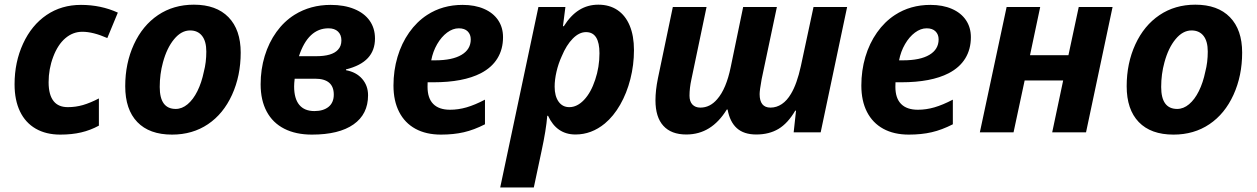

<svg xmlns="http://www.w3.org/2000/svg" viewBox="-20 -577 5478 837"><path d="M43.5 -209.5Q43.5 -306.2 80.6 -386.7Q117.7 -467.3 183.1 -511.7Q248 -555.7 333 -555.7Q419.9 -555.7 493.7 -522L447.8 -411.1Q385.7 -438.5 338.9 -438.5Q297.9 -438.5 264.9 -410.4Q231.9 -382.3 211.9 -329.1Q191.9 -276.4 191.9 -218.3Q191.9 -162.1 214.8 -134.8Q235.4 -109.9 275.9 -109.9Q309.6 -109.9 341.6 -119.1Q373.5 -128.4 411.1 -147.9V-29.3Q374.5 -9.3 334 0.2Q293.5 9.8 242.7 9.8Q180.7 9.8 135.7 -16.1Q90.8 -42 67.1 -91.3Q43.5 -140.6 43.5 -209.5Z M525.9 -201.2Q525.9 -301.3 563.7 -383.5Q601.6 -465.8 668.9 -511.2Q736.3 -556.6 825.2 -556.6Q922.9 -556.6 976.1 -502Q1029.3 -447.3 1029.3 -347.7Q1029.3 -246.6 991.5 -163.6Q953.6 -80.6 886.7 -35.6Q819.3 9.8 730 9.8Q631.3 9.8 578.6 -44.9Q525.9 -99.6 525.9 -201.2ZM868.7 -264.6Q879.4 -304.7 879.4 -352.1Q879.4 -397 860.8 -420.7Q842.3 -444.3 808.6 -444.3Q770.5 -444.3 739 -406.2Q707.5 -368.2 690.4 -305.2Q676.3 -253.9 676.3 -197.8Q676.3 -102.1 746.1 -102.1Q773.4 -102.1 797.9 -122.6Q822.3 -143.1 840.6 -179.9Q858.9 -216.8 868.7 -264.6Z M1116.2 -209.5Q1116.2 -274.4 1134 -333Q1151.9 -391.6 1185.1 -437.7Q1218.3 -483.9 1264.2 -512.7Q1333.5 -555.7 1421.4 -555.7Q1480.5 -555.7 1524.2 -537.8Q1567.9 -520 1591.3 -487.1Q1614.7 -454.1 1614.7 -409.2Q1614.7 -357.4 1583.7 -324Q1552.7 -290.5 1488.3 -274.4V-271Q1533.2 -262.7 1558.8 -233.2Q1584.5 -203.6 1584.5 -161.6Q1584.5 -79.1 1521.2 -34.7Q1458 9.8 1339.8 9.8Q1269.5 9.8 1219.2 -15.9Q1168.9 -41.5 1142.6 -90.8Q1116.2 -140.1 1116.2 -209.5ZM1435.1 -164.6Q1435.1 -233.9 1353.5 -233.9H1264.6Q1262.2 -213.4 1262.2 -200.2Q1262.2 -147 1284.7 -119.9Q1307.1 -92.8 1350.6 -92.8Q1389.6 -92.8 1412.4 -111.3Q1435.1 -129.9 1435.1 -164.6ZM1358.4 -332Q1427.7 -332 1453.1 -359.9Q1468.3 -375.5 1468.3 -400.9Q1468.3 -425.3 1453.4 -439.5Q1438.5 -453.6 1412.1 -453.6Q1323.2 -453.6 1283.2 -332Z M1695.3 -204.1Q1695.3 -269.5 1712.9 -328.9Q1730.5 -388.2 1763.7 -435.3Q1796.9 -482.4 1841.8 -511.7Q1909.2 -555.7 1996.6 -555.7Q2050.3 -555.7 2090.1 -538.3Q2129.9 -521 2151.4 -489.3Q2172.9 -457.5 2172.9 -415Q2172.9 -362.3 2148.4 -322.5Q2124 -282.7 2076.2 -257.8Q1999.5 -218.3 1869.6 -218.3H1844.2Q1843.8 -212.4 1843.8 -198.7Q1843.8 -148.9 1868.7 -123.8Q1893.6 -98.6 1941.9 -98.6Q1978 -98.6 2014.2 -109.1Q2050.3 -119.6 2094.2 -142.6V-35.2Q2046.4 -10.7 2002 -0.5Q1957.5 9.8 1902.3 9.8Q1837.4 9.8 1791 -15.6Q1744.6 -41 1720 -89.1Q1695.3 -137.2 1695.3 -204.1ZM2032.2 -405.3Q2032.2 -426.8 2018.8 -440.2Q2005.4 -453.6 1980 -453.6Q1954.1 -453.6 1929.2 -435.1Q1904.3 -416.5 1885.7 -384.5Q1867.2 -352.5 1859.9 -314H1877Q1951.7 -314 1991.9 -337.9Q2032.2 -361.8 2032.2 -405.3Z M2327.1 -546.4H2444.8L2434.1 -462.9H2438Q2467.8 -510.3 2504.9 -533.4Q2542 -556.6 2588.4 -556.6Q2636.7 -556.6 2671.6 -533.2Q2706.5 -509.8 2725.1 -465.3Q2743.7 -420.9 2743.7 -358.4Q2743.7 -293.9 2728 -232.4Q2712.4 -170.9 2683.6 -120.6Q2654.8 -70.3 2616.7 -38.6Q2558.6 9.3 2488.8 9.3Q2406.7 9.3 2369.1 -72.3H2365.7Q2360.8 -10.7 2340.8 81.5L2307.1 240.2H2160.6ZM2574.7 -229.5Q2593.3 -284.7 2593.3 -344.7Q2593.3 -437 2534.7 -437Q2504.9 -437 2477.1 -408.9Q2449.2 -380.9 2428.7 -331.5Q2414.1 -299.8 2406 -264.6Q2397.9 -229.5 2397.9 -199.2Q2397.9 -158.2 2415 -134Q2432.1 -109.9 2461.9 -109.9Q2496.1 -109.9 2526.1 -141.6Q2556.2 -173.3 2574.7 -229.5Z M3557.6 0H3439.9L3450.2 -94.7H3446.8Q3414.6 -39.6 3373.8 -15.1Q3333 9.3 3276.9 9.3Q3222.7 9.3 3192.1 -18.3Q3161.6 -45.9 3151.9 -99.6H3148.4Q3114.7 -44.9 3070.8 -17.8Q3026.9 9.3 2971.7 9.3Q2906.2 9.3 2871.8 -28.6Q2837.4 -66.4 2837.4 -139.6Q2837.4 -183.1 2848.1 -235.4L2913.1 -546.4H3060.1L2994.1 -231Q2985.8 -193.4 2985.8 -159.7Q2985.8 -134.8 2998.5 -121.3Q3011.2 -107.9 3033.2 -107.9Q3075.2 -107.9 3106.4 -144.5Q3146 -189.5 3165.5 -284.7L3219.7 -546.4H3366.7L3300.3 -231.9Q3291.5 -183.1 3291.5 -167Q3291.5 -107.9 3338.9 -107.9Q3365.2 -107.9 3388.2 -123.3Q3411.1 -138.7 3428.2 -168Q3454.1 -210.9 3471.2 -288.6L3526.4 -546.4H3672.9Z M3734.9 -204.1Q3734.9 -269.5 3752.4 -328.9Q3770 -388.2 3803.2 -435.3Q3836.4 -482.4 3881.3 -511.7Q3948.7 -555.7 4036.1 -555.7Q4089.8 -555.7 4129.6 -538.3Q4169.4 -521 4190.9 -489.3Q4212.4 -457.5 4212.4 -415Q4212.4 -362.3 4188 -322.5Q4163.6 -282.7 4115.7 -257.8Q4039.1 -218.3 3909.2 -218.3H3883.8Q3883.3 -212.4 3883.3 -198.7Q3883.3 -148.9 3908.2 -123.8Q3933.1 -98.6 3981.4 -98.6Q4017.6 -98.6 4053.7 -109.1Q4089.8 -119.6 4133.8 -142.6V-35.2Q4085.9 -10.7 4041.5 -0.5Q3997.1 9.8 3941.9 9.8Q3877 9.8 3830.6 -15.6Q3784.2 -41 3759.5 -89.1Q3734.9 -137.2 3734.9 -204.1ZM4071.8 -405.3Q4071.8 -426.8 4058.3 -440.2Q4044.9 -453.6 4019.5 -453.6Q3993.7 -453.6 3968.8 -435.1Q3943.8 -416.5 3925.3 -384.5Q3906.7 -352.5 3899.4 -314H3916.5Q3991.2 -314 4031.5 -337.9Q4071.8 -361.8 4071.8 -405.3Z M4368.2 -546.4H4514.6L4470.2 -336.4H4637.7L4682.6 -546.4H4830.1L4714.4 0H4566.9L4614.7 -226.1H4446.8L4398.4 0H4251.5Z M4891.6 -201.2Q4891.6 -301.3 4929.4 -383.5Q4967.3 -465.8 5034.7 -511.2Q5102.1 -556.6 5190.9 -556.6Q5288.6 -556.6 5341.8 -502Q5395 -447.3 5395 -347.7Q5395 -246.6 5357.2 -163.6Q5319.3 -80.6 5252.4 -35.6Q5185.1 9.8 5095.7 9.8Q4997.1 9.8 4944.3 -44.9Q4891.6 -99.6 4891.6 -201.2ZM5234.4 -264.6Q5245.1 -304.7 5245.1 -352.1Q5245.1 -397 5226.6 -420.7Q5208 -444.3 5174.3 -444.3Q5136.2 -444.3 5104.7 -406.2Q5073.2 -368.2 5056.2 -305.2Q5042 -253.9 5042 -197.8Q5042 -102.1 5111.8 -102.1Q5139.2 -102.1 5163.6 -122.6Q5188 -143.1 5206.3 -179.9Q5224.6 -216.8 5234.4 -264.6Z"/></svg>

Font: Viking Open Sans
Style: Bold Italic
Weight: 700
Italic angle: -12°
Foundry: Ascender Corporation
Version: Version 2.000